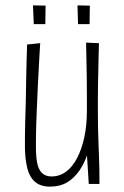

<svg xmlns="http://www.w3.org/2000/svg" viewBox="-20 -686 462 716"><path d="M167 10Q131 10 110.5 -8Q90 -26 82 -58Q74 -90 73 -132Q73 -148 73 -174Q73 -200 74 -233Q75 -266 76 -301Q77 -345 77.5 -384.5Q78 -424 79 -454Q80 -484 80.5 -501.5Q81 -519 81 -520L130 -525Q129 -517 128 -495Q127 -473 125 -439.5Q123 -406 121 -363.5Q119 -321 117 -272Q116 -251 115.5 -232Q115 -213 114.5 -195.5Q114 -178 114 -162.5Q114 -147 114 -135Q114 -103 118.5 -79Q123 -55 136 -41.5Q149 -28 172 -28Q202 -28 226 -45.5Q250 -63 267.5 -96.5Q285 -130 294.5 -174.5Q304 -219 304 -272L330 -286Q330 -240 324.5 -195.5Q319 -151 307 -114Q295 -77 275.5 -49Q256 -21 229.5 -5.5Q203 10 167 10ZM311 0 304 -112Q304 -152 304 -192.5Q304 -233 304 -272Q304 -309 304 -338.5Q304 -368 303.5 -396Q303 -424 302.5 -455.5Q302 -487 301 -527L349 -525Q348 -495 347.5 -468.5Q347 -442 346.5 -417.5Q346 -393 345.5 -369.5Q345 -346 345 -321Q345 -296 345 -268Q345 -241 345.5 -214Q346 -187 347 -160.5Q348 -134 349 -107.5Q350 -81 350.5 -54.5Q351 -28 351 0ZM314 -596H271L269 -666L315 -665ZM149 -596H106L103 -666L150 -665Z"/></svg>

Font: Truculenta ExtraLight
Style: Regular
Weight: 250
Version: Version 1.002